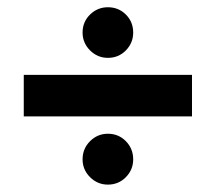

<svg xmlns="http://www.w3.org/2000/svg" viewBox="-20 -599 590 525"><path d="M45 -280.8V-394.2H505V-280.8ZM275 -94.2Q246.7 -94.2 226.2 -114.6Q205.8 -135 205.8 -163.3Q205.8 -192.5 226.2 -212.9Q246.7 -233.3 275 -233.3Q304.2 -233.3 324.2 -212.9Q344.2 -192.5 344.2 -163.3Q344.2 -135 324.2 -114.6Q304.2 -94.2 275 -94.2ZM275 -440.8Q246.7 -440.8 226.2 -461.2Q205.8 -481.7 205.8 -510Q205.8 -539.2 226.2 -559.2Q246.7 -579.2 275 -579.2Q304.2 -579.2 324.2 -559.2Q344.2 -539.2 344.2 -510Q344.2 -481.7 324.2 -461.2Q304.2 -440.8 275 -440.8Z"/></svg>

Font: Funnel Sans Light
Style: Bold
Weight: 700
Version: Version 1.000